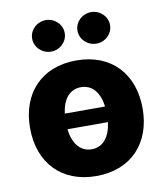

<svg xmlns="http://www.w3.org/2000/svg" viewBox="-86 -840 791 921"><g transform="rotate(-10 309.5 -379.5)"><path d="M309.6 10.3C480 10.3 583.5 -103 583.5 -271C583.5 -439.5 480 -552.7 309.6 -552.7C138.7 -552.7 35.2 -439.5 35.2 -271C35.2 -103 138.7 10.3 309.6 10.3ZM199.2 -615.2C242.7 -615.2 278.3 -649.9 278.3 -691.9C278.3 -733.9 242.7 -768.6 199.2 -768.6C155.3 -768.6 119.6 -733.9 119.6 -691.9C119.6 -649.9 155.3 -615.2 199.2 -615.2ZM419.9 -615.2C463.4 -615.2 499 -649.9 499 -691.9C499 -733.9 463.4 -768.6 419.9 -768.6C376 -768.6 340.3 -733.9 340.3 -691.9C340.3 -649.9 376 -615.2 419.9 -615.2ZM309.6 -120.1C253.4 -120.1 219.2 -165 210.9 -234.9H408.2C399.4 -165 365.7 -120.1 309.6 -120.1ZM211.4 -311C220.2 -379.9 253.9 -422.4 309.6 -422.4C364.7 -422.4 398.9 -379.9 407.7 -311Z"/></g></svg>

Font: Inter ExtraBold
Style: Regular
Weight: 800
Designer: Rasmus Andersson
Foundry: rsms
Version: Version 4.001;git-9221beed3